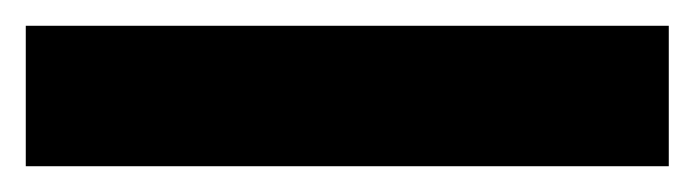

<svg xmlns="http://www.w3.org/2000/svg" viewBox="-23 -889 539 149"><path d="M496 -760V-869H-3V-760Z"/></svg>

Font: Noto Sans Lao SemiCondensed ExtraBold
Style: Regular
Weight: 800
Width: 4
Designer: Monotype Design Team
Foundry: Monotype Imaging Inc.
Version: Version 2.003